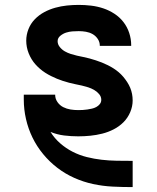

<svg xmlns="http://www.w3.org/2000/svg" viewBox="-20 -548 640 783"><path d="M520 215Q480 215 439.5 213Q399 211 359.5 202.5Q320 194 283 177.5Q246 161 214 136.5Q182 112 156 80.5Q130 49 112.5 13Q95 -23 86 -62.5Q77 -102 77 -142Q77 -147 77 -152Q77 -157 77 -162H205Q205 -161 205 -161Q205 -161 205 -161Q205 -145 214.5 -131.5Q224 -118 238 -111Q252 -104 267.5 -101.5Q283 -99 299 -99Q308 -99 317.5 -99.5Q327 -100 336.5 -101.5Q346 -103 355 -105Q364 -107 372.5 -111.5Q381 -116 387 -123.5Q393 -131 393 -141Q393 -154 384 -164.5Q375 -175 363.5 -181.5Q352 -188 339.5 -192Q327 -196 314 -199Q301 -202 288 -204.5Q275 -207 262 -210.5Q249 -214 236.5 -218Q224 -222 212 -227Q200 -232 188 -238Q176 -244 165 -251Q154 -258 144 -266.5Q134 -275 125 -285Q116 -295 109 -306.5Q102 -318 97 -330.5Q92 -343 89.5 -356Q87 -369 87 -382Q87 -406 96 -429Q105 -452 122 -469.5Q139 -487 160.5 -498.5Q182 -510 205.5 -516.5Q229 -523 253 -525.5Q277 -528 301 -528Q326 -528 351.5 -525Q377 -522 401 -514Q425 -506 446.5 -492Q468 -478 483.5 -458Q499 -438 507 -413.5Q515 -389 515 -364Q515 -363 515 -362.5Q515 -362 515 -361H387Q387 -361 387 -361.5Q387 -362 387 -362Q387 -377 378.5 -389.5Q370 -402 357.5 -409Q345 -416 330.5 -418.5Q316 -421 301 -421Q288 -421 275 -420Q262 -419 249.5 -415Q237 -411 226 -402Q215 -393 215 -380Q215 -367 224 -356Q233 -345 244.5 -338.5Q256 -332 268.5 -328Q281 -324 294 -321Q307 -318 320 -315.5Q333 -313 345.5 -309.5Q358 -306 370.5 -302Q383 -298 395.5 -293Q408 -288 420 -282Q432 -276 443 -269Q454 -262 464 -253.5Q474 -245 482.5 -235Q491 -225 498.5 -213.5Q506 -202 511 -190Q516 -178 518.5 -165Q521 -152 521 -138Q521 -114 511 -90.5Q501 -67 483.5 -49.5Q466 -32 443.5 -20.5Q421 -9 397 -3Q373 3 348.5 5.5Q324 8 299 8Q270 8 241.5 4.5Q213 1 186 -10Q202 16 225.5 36.5Q249 57 276.5 71Q304 85 334 92.5Q364 100 394.5 103.5Q425 107 455.5 107.5Q486 108 517 108H521V215Z"/></svg>

Font: Iosevka SS04 XBd Ex
Style: Regular
Weight: 800
Width: 7
Monospace: yes
Designer: Belleve Invis
Foundry: Belleve Invis
Version: Version 19.0.0; ttfautohint (v1.8.4)